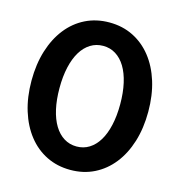

<svg xmlns="http://www.w3.org/2000/svg" viewBox="-113 -865 918 979"><g transform="rotate(15 345.5 -375.0)"><path d="M345.5 14.5Q276.4 14.5 219.5 -13.6Q162.7 -41.8 122.3 -93.2Q81.8 -144.5 59.5 -216.1Q37.3 -287.7 37.3 -374.5Q37.3 -461.4 59.5 -533Q81.8 -604.5 122.3 -655.9Q162.7 -707.3 219.5 -735.5Q276.4 -763.6 345.5 -763.6Q414.5 -763.6 471.1 -735.5Q527.7 -707.3 568.4 -655.9Q609.1 -604.5 631.4 -533Q653.6 -461.4 653.6 -374.5Q653.6 -287.7 631.4 -216.1Q609.1 -144.5 568.4 -93.2Q527.7 -41.8 471.1 -13.6Q414.5 14.5 345.5 14.5ZM345.5 -109.1Q382.3 -109.1 411.8 -127.5Q441.4 -145.9 462.3 -180.2Q483.2 -214.5 494.3 -263.9Q505.5 -313.2 505.5 -374.5Q505.5 -435.9 494.3 -485.2Q483.2 -534.5 462.3 -568.9Q441.4 -603.2 411.8 -621.6Q382.3 -640 345.5 -640Q308.6 -640 278.9 -621.6Q249.1 -603.2 228.2 -568.9Q207.3 -534.5 196.1 -485.2Q185 -435.9 185 -374.5Q185 -313.2 196.1 -263.9Q207.3 -214.5 228.2 -180.2Q249.1 -145.9 278.9 -127.5Q308.6 -109.1 345.5 -109.1Z"/></g></svg>

Font: Spartan
Style: Bold
Weight: 700
Designer: Matt Bailey, Mirko Velimirovic
Foundry: Matt Bailey
Version: Version 1.005